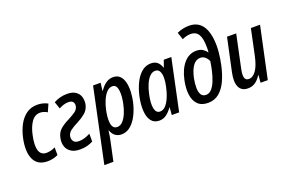

<svg xmlns="http://www.w3.org/2000/svg" viewBox="-119 -1212 2856 1891"><g transform="rotate(-20 1309.5 -266.5)"><path d="M191 10Q86 10 48 -70.5Q10 -151 39 -288Q55 -363 87 -422Q119 -481 167 -515Q215 -549 280 -549Q340 -549 390 -522L355 -443Q339 -453 319.5 -459.5Q300 -466 281 -466Q224 -466 188.5 -413.5Q153 -361 137 -281Q115 -180 132.5 -126Q150 -72 208 -72Q227 -72 250.5 -77.5Q274 -83 300 -95V-15Q276 -3 247.5 3.5Q219 10 191 10Z M532 10Q471 10 435 -14.5Q399 -39 387 -78.5Q375 -118 385 -164Q396 -220 435.5 -252.5Q475 -285 526 -309Q570 -332 599 -352.5Q628 -373 634 -404Q640 -429 627 -448.5Q614 -468 577 -468Q550 -468 525.5 -459.5Q501 -451 478 -439L453 -513Q519 -549 593 -549Q650 -549 683 -526Q716 -503 727 -466Q738 -429 730 -387Q718 -335 680.5 -304Q643 -273 594 -248Q542 -222 515 -200.5Q488 -179 481 -149Q475 -119 490 -95Q505 -71 549 -71Q580 -71 610 -81Q640 -91 667 -105V-23Q637 -7 603.5 1.5Q570 10 532 10Z M700 236 864 -539H943L933 -458H937Q998 -549 1074 -549Q1120 -549 1146.5 -522.5Q1173 -496 1183.5 -452.5Q1194 -409 1192 -357.5Q1190 -306 1179 -254Q1163 -182 1133 -122Q1103 -62 1060.5 -26Q1018 10 964 10Q926 10 898.5 -11Q871 -32 859 -69H855Q852 -44 848 -17.5Q844 9 839 30L795 236ZM950 -73Q981 -73 1006.5 -99Q1032 -125 1051 -168.5Q1070 -212 1081 -265Q1088 -297 1091.5 -332Q1095 -367 1092 -397.5Q1089 -428 1076.5 -447.5Q1064 -467 1038 -467Q1006 -467 979.5 -439.5Q953 -412 933 -366.5Q913 -321 902 -269Q895 -236 891.5 -202Q888 -168 891.5 -138.5Q895 -109 908.5 -91Q922 -73 950 -73Z M1361 10Q1306 10 1277 -28.5Q1248 -67 1243.5 -134Q1239 -201 1257 -285Q1273 -356 1302 -416Q1331 -476 1374 -512.5Q1417 -549 1472 -549Q1550 -549 1576 -468H1580L1605 -539H1684L1570 0H1493L1499 -79H1497Q1469 -39 1436 -14.5Q1403 10 1361 10ZM1397 -72Q1444 -72 1479 -128.5Q1514 -185 1534 -275Q1546 -325 1546.5 -368.5Q1547 -412 1533 -439Q1519 -466 1486 -466Q1455 -465 1429.5 -439.5Q1404 -414 1385 -370.5Q1366 -327 1354 -273Q1333 -177 1344.5 -124.5Q1356 -72 1397 -72Z M1872 10Q1803 10 1765 -28.5Q1727 -67 1718.5 -133.5Q1710 -200 1728 -283Q1750 -388 1804 -450.5Q1858 -513 1935 -513Q1976 -513 2001.5 -496Q2027 -479 2042 -457H2044Q2046 -472 2046 -487Q2046 -502 2046 -513Q2046 -603 2020 -645Q1994 -687 1938 -687Q1896 -687 1850 -665L1825 -741Q1853 -755 1886 -762Q1919 -769 1951 -769Q2013 -769 2052.5 -740.5Q2092 -712 2112.5 -663.5Q2133 -615 2139 -553.5Q2145 -492 2139 -425.5Q2133 -359 2119 -296Q2101 -211 2069.5 -141.5Q2038 -72 1989.5 -31Q1941 10 1872 10ZM1879 -71Q1913 -71 1939 -100Q1965 -129 1983 -175Q2001 -221 2013 -273Q2025 -325 2031 -370Q2019 -398 1998 -416Q1977 -434 1949 -434Q1858 -434 1822 -266Q1811 -210 1812 -166Q1813 -122 1829 -96.5Q1845 -71 1879 -71Z M2291 10Q2223 10 2198 -42.5Q2173 -95 2194 -194L2268 -539H2364L2292 -199Q2278 -135 2286.5 -104.5Q2295 -74 2329 -74Q2372 -74 2406 -122.5Q2440 -171 2460 -265L2518 -539H2614L2499 0H2423L2430 -77H2426Q2397 -32 2364.5 -11Q2332 10 2291 10Z"/></g></svg>

Font: Noto Sans Condensed Medium
Style: Italic
Weight: 500
Width: 3
Italic angle: -12°
Designer: Monotype Design Team
Foundry: Monotype Imaging Inc.
Version: Version 2.013; ttfautohint (v1.8.4.7-5d5b)